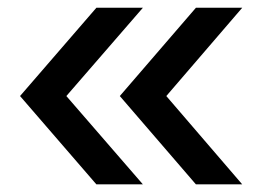

<svg xmlns="http://www.w3.org/2000/svg" viewBox="-20 -506 689 500"><path d="M490.2 -25.9 292 -255.9 490.2 -485.8H610.8L413.1 -255.9L610.8 -25.9ZM231 -25.9 32.2 -255.9 231 -485.8H352.1L152.8 -255.9L352.1 -25.9Z"/></svg>

Font: Lorenzo Sans Medium
Style: Regular
Weight: 500
Foundry: Intel Corporation
Version: Version 1.00; ttfautohint (v1.5)